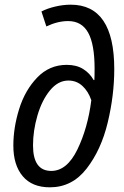

<svg xmlns="http://www.w3.org/2000/svg" viewBox="-20 -790 531 820"><path d="M37 -168Q37 -245 62 -325Q87 -405 139 -459Q191 -513 265 -513Q307 -513 335.5 -495Q364 -477 380 -448H383Q384 -464 384 -497Q384 -601 356.5 -650.5Q329 -700 271 -700Q226 -700 178 -677L157 -741Q182 -754 216 -762Q250 -770 282 -770Q468 -770 468 -495Q468 -383 440 -266.5Q412 -150 350 -70Q288 10 193 10Q117 10 77 -37.5Q37 -85 37 -168ZM370 -362Q357 -400 332 -423Q307 -446 272 -446Q228 -446 193.5 -404Q159 -362 140 -297Q121 -232 121 -169Q121 -60 199 -60Q266 -60 310.5 -151.5Q355 -243 370 -362Z"/></svg>

Font: Noto Sans UI Narrow
Style: Italic
Weight: 400
Width: 4
Italic angle: -12°
Designer: Monotype Design Team
Foundry: Monotype Imaging Inc.
Version: Version 1.001